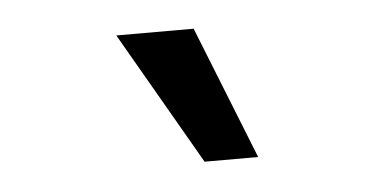

<svg xmlns="http://www.w3.org/2000/svg" viewBox="-29 -802 559 282"><g transform="rotate(-5 250.0 -661.0)"><path d="M263 -563 150 -759H264L342 -563Z"/></g></svg>

Font: Nunito Sans 7pt SemiBold
Style: Italic
Weight: 600
Italic angle: -9°
Designer: Vernon Adams
Foundry: Vernon Adams
Version: Version 3.101;gftools[0.9.27]